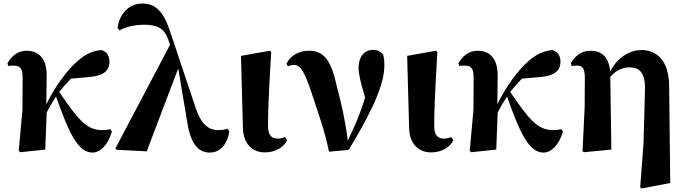

<svg xmlns="http://www.w3.org/2000/svg" viewBox="-20 -846 3878 1086"><path d="M503 17C545 17 590 -22 613 -102L603 -116C594 -113 579 -110 557 -110C467 -110 417 -177 315 -326C337 -354 359 -379 381 -401L491 -411C560 -418 599 -442 599 -497C599 -538 578 -556 552 -563C504 -557 469 -544 419 -501C356 -447 289 -352 242 -256L244 -416C245 -519 196 -559 130 -559C79 -559 43 -526 22 -488L27 -472C36 -475 45 -475 54 -475C94 -475 108 -461 108 -403L107 -225L86 7L95 15L236 0L244 -209C262 -245 277 -270 297 -300C367 -102 419 17 503 17Z M1166 17C1224 17 1265 -27 1277 -102L1267 -118C1254 -113 1232 -110 1216 -110C1162 -110 1119 -139 1087 -235L942 -668C905 -781 860 -826 785 -826C708 -826 655 -766 645 -688L655 -674C685 -690 732 -706 794 -706C865 -706 908 -690 932 -621L942 -593L633 -7L639 1L810 10L988 -459L1039 -156C1059 -22 1109 17 1166 17Z M1479 16C1543 16 1590 -19 1604 -53L1592 -71C1581 -66 1568 -62 1550 -62C1520 -62 1496 -78 1496 -131C1496 -198 1498 -290 1514 -552L1506 -559L1343 -530L1354 -123C1356 -33 1406 16 1479 16Z M1841 12 1952 2C2043 -148 2154 -344 2154 -472C2154 -500 2153 -516 2147 -538C2130 -556 2115 -564 2090 -564C2037 -564 2008 -520 2008 -462C2008 -426 2022 -371 2045 -294C2021 -212 1989 -137 1947 -50C1934 -161 1910 -264 1887 -350C1853 -510 1810 -559 1727 -559C1674 -559 1623 -534 1600 -485L1609 -471C1619 -476 1630 -479 1643 -479C1683 -479 1707 -429 1748 -304C1779 -208 1817 -107 1841 12Z M2419 16C2483 16 2530 -19 2544 -53L2532 -71C2521 -66 2508 -62 2490 -62C2460 -62 2436 -78 2436 -131C2436 -198 2438 -290 2454 -552L2446 -559L2283 -530L2294 -123C2296 -33 2346 16 2419 16Z M3054 17C3096 17 3141 -22 3164 -102L3154 -116C3145 -113 3130 -110 3108 -110C3018 -110 2968 -177 2866 -326C2888 -354 2910 -379 2932 -401L3042 -411C3111 -418 3150 -442 3150 -497C3150 -538 3129 -556 3103 -563C3055 -557 3020 -544 2970 -501C2907 -447 2840 -352 2793 -256L2795 -416C2796 -519 2747 -559 2681 -559C2630 -559 2594 -526 2573 -488L2578 -472C2587 -475 2596 -475 2605 -475C2645 -475 2659 -461 2659 -403L2658 -225L2637 7L2646 15L2787 0L2795 -209C2813 -245 2828 -270 2848 -300C2918 -102 2970 17 3054 17Z M3601 214 3610 220 3771 189 3765 -357C3764 -521 3679 -563 3609 -563C3547 -563 3476 -527 3431 -442C3424 -527 3380 -559 3319 -559C3267 -559 3229 -526 3208 -487L3214 -472C3224 -475 3232 -475 3242 -475C3274 -475 3288 -461 3288 -406L3287 -240L3275 9L3283 15L3438 0L3432 -411C3463 -449 3505 -465 3539 -465C3593 -465 3632 -440 3628 -334L3620 -37Z"/></svg>

Font: GenKiMin2 TW H
Style: Regular
Weight: 900
Version: Version 2.100;PS 2.1;hotconv 16.6.51;makeotf.lib2.5.65220 DE